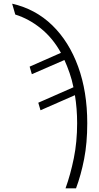

<svg xmlns="http://www.w3.org/2000/svg" viewBox="-20 -783 540 1043"><path d="M336 240Q363 165 381 76.5Q399 -12 399 -114Q399 -193 387 -266L200 -184L188 -225L379 -309Q371 -349 358 -386.5Q345 -424 330 -457L153 -380L141 -421L311 -496Q267 -576 202 -628.5Q137 -681 63 -704L46 -763Q173 -734 264 -645.5Q355 -557 404.5 -421Q454 -285 454 -114Q454 -6 437 81Q420 168 393 240Z"/></svg>

Font: Noto Sans Mono ExtraCondensed Light
Style: Regular
Weight: 300
Width: 2
Designer: Monotype Design Team
Foundry: Monotype Imaging Inc.
Version: Version 2.014; ttfautohint (v1.8.4.7-5d5b)